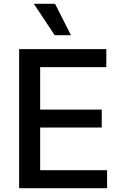

<svg xmlns="http://www.w3.org/2000/svg" viewBox="-20 -984 643 1004"><path d="M536 -727V-633H190V-411H512V-317H190V-94H540V0H80V-727ZM268 -964 351 -800H266L157 -964Z"/></svg>

Font: Sinter Medium
Style: Regular
Weight: 500
Foundry: Adobe & rsms
Version: Version 1.000